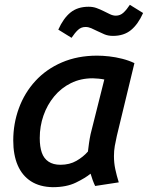

<svg xmlns="http://www.w3.org/2000/svg" viewBox="-20 -765 614 797"><path d="M199 12Q145 11 108.5 -12.5Q72 -36 53.5 -79Q35 -122 35 -182Q35 -252 58.5 -316Q82 -380 127 -429Q172 -478 237 -506Q302 -534 383 -534Q406 -534 433 -531Q460 -528 487.5 -521Q515 -514 538 -503L465 -201Q460 -179 456.5 -159Q453 -139 453 -117Q453 -89 458.5 -63Q464 -37 473 -8L375 7Q370 -3 364.5 -18Q359 -33 356 -44Q334 -26 295 -7Q256 12 199 12ZM231 -81Q269 -81 297.5 -97.5Q326 -114 345 -136Q347 -153 349.5 -171Q352 -189 356 -208L413 -435Q404 -437 389.5 -438.5Q375 -440 365 -440Q315 -440 274.5 -420Q234 -400 205 -365Q176 -330 160.5 -285.5Q145 -241 145 -192Q145 -156 153.5 -131.5Q162 -107 181.5 -94Q201 -81 231 -81ZM277 -608 222 -642Q243 -689 272.5 -713Q302 -737 348 -737Q366 -737 381 -731.5Q396 -726 410 -719Q424 -712 436.5 -706Q449 -700 461 -700Q479 -700 492.5 -712.5Q506 -725 519 -745L574 -711Q553 -664 523.5 -640Q494 -616 449 -616Q429 -616 413.5 -622.5Q398 -629 384 -636Q370 -643 358.5 -648Q347 -653 335 -653Q317 -653 304 -641Q291 -629 277 -608Z"/></svg>

Font: Ubuntu Sans Mono Medium
Style: Italic
Weight: 500
Italic angle: -13.5°
Monospace: yes
Designer: Dalton Maag Ltd
Foundry: Dalton Maag Ltd
Version: Version 1.006